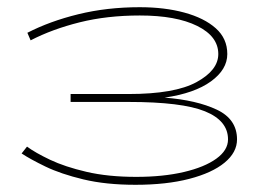

<svg xmlns="http://www.w3.org/2000/svg" viewBox="-20 -501 744 533"><path d="M638 -114Q638 -78 603.5 -49.5Q569 -21 505.5 -4.5Q442 12 356 12Q274 12 211.5 -3Q149 -18 106.5 -38.5Q64 -59 40 -75L55 -94Q78 -77 119 -57.5Q160 -38 220 -24Q280 -10 358 -10Q433 -10 490.5 -23.5Q548 -37 580.5 -60.5Q613 -84 613 -114Q613 -166 549 -192Q485 -218 337 -218H176V-240H337Q465 -240 525.5 -273Q586 -306 586 -351Q586 -400 527.5 -429Q469 -458 368 -458Q277 -458 201 -439Q125 -420 65 -389L56 -410Q118 -442 197.5 -461.5Q277 -481 368 -481Q437 -481 492 -466Q547 -451 579 -422.5Q611 -394 611 -351Q611 -308 565.5 -275Q520 -242 437 -230Q526 -223 582 -196.5Q638 -170 638 -114Z"/></svg>

Font: BhuTuka Expanded One
Style: Regular
Weight: 400
Designer: Erin McLaughlin
Version: Version 1.000; ttfautohint (v1.8.3)